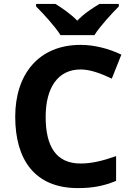

<svg xmlns="http://www.w3.org/2000/svg" viewBox="-20 -954 677 984"><path d="M290 -774H464C492 -819 553 -885 589 -921V-934H490C455 -913 410 -884 376 -848C341 -884 299 -912 264 -934H165V-921C202 -884 262 -819 290 -774ZM393 -598C445 -598 500 -576 553 -551L602 -674C537 -705 464 -724 393 -724C177 -724 58 -572 58 -356C58 -136 158 10 379 10C455 10 512 -1 575 -27V-154C507 -130 451 -116 393 -116C268 -116 214 -203 214 -355C214 -505 277 -598 393 -598Z"/></svg>

Font: Noto Kufi Arabic
Style: Bold
Weight: 700
Designer: Monotype Design Team, David Williams, Khaled Hosny
Foundry: Google LLC
Version: Version 2.109